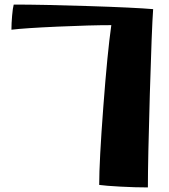

<svg xmlns="http://www.w3.org/2000/svg" viewBox="-20 -770 740 840"><path d="M467 -660Q377 -660 232 -653.5Q87 -647 30 -640Q30 -667 33 -701.5Q36 -736 40 -750Q163 -750 366 -743.5Q569 -737 650 -730Q644 -648 635.5 -358Q627 -68 627 50Q572 50 507 46.5Q442 43 414 39Q414 -64 432 -302.5Q450 -541 467 -660Z"/></svg>

Font: Otomanopee One
Style: Regular
Weight: 400
Designer: Das Ende der Wildnis
Foundry: Gutenberg Labo
Version: Version 3.005